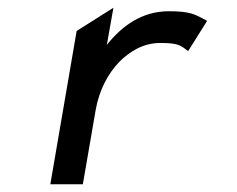

<svg xmlns="http://www.w3.org/2000/svg" viewBox="-20 -476 611 496"><path d="M510 -425C484 -438 474 -447 416 -447C346 -447 294 -408 256 -360L273 -456L178 -396L110 0H194L227 -191C236 -244 260 -287 288 -316C315 -343 350 -365 394 -365C439 -365 446 -359 462 -347L466 -344L515 -422Z"/></svg>

Font: Charger Monospace
Style: Regular
Weight: 400
Designer: Jasper
Foundry: Cannot Into Space Fonts
Version: Version 0.980